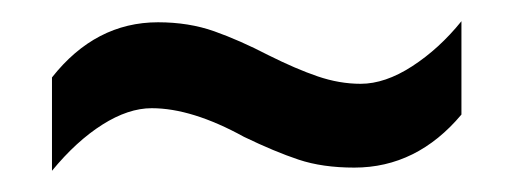

<svg xmlns="http://www.w3.org/2000/svg" viewBox="-20 -443 483 181"><path d="M210 -314Q161 -341 123 -341Q101 -341 76.5 -325.5Q52 -310 29 -282V-370Q70 -422 129 -422Q158 -422 182 -413.5Q206 -405 233 -391Q259 -378 279.5 -371Q300 -364 320 -364Q343 -364 368.5 -380.5Q394 -397 415 -423V-335Q373 -285 314 -285Q284 -285 261.5 -292.5Q239 -300 210 -314Z"/></svg>

Font: Noto Sans Lao Looped ExtraCondensed Medium
Style: Regular
Weight: 500
Width: 2
Designer: Mark Frömberg, Ben Mitchell
Foundry: The Fontpad Ltd
Version: Version 1.002; ttfautohint (v1.8.4.7-5d5b)